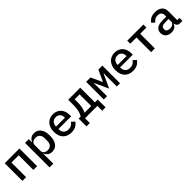

<svg xmlns="http://www.w3.org/2000/svg" viewBox="417 -2147 3965 3965"><g transform="rotate(-45 2400.0 -164.0)"><path d="M85 -516H515V0H406V-428H194V0H85Z M679 -516H788V-428H794Q817 -475 855 -501.5Q893 -528 950 -528Q1041 -528 1095 -460Q1149 -392 1149 -258Q1149 -124 1095 -56Q1041 12 950 12Q893 12 855 -14.5Q817 -41 794 -88H788V200H679ZM905 -77Q967 -77 1000.5 -115Q1034 -153 1034 -216V-300Q1034 -363 1000.5 -401Q967 -439 905 -439Q881 -439 860 -433Q839 -427 823 -415Q807 -403 797.5 -385.5Q788 -368 788 -344V-172Q788 -148 797.5 -130.5Q807 -113 823 -101Q839 -89 860 -83Q881 -77 905 -77Z M1511 12Q1452 12 1405 -7Q1358 -26 1326 -61Q1294 -96 1277 -145.5Q1260 -195 1260 -257Q1260 -319 1277.5 -369Q1295 -419 1326.5 -454.5Q1358 -490 1403 -509Q1448 -528 1503 -528Q1557 -528 1601 -509.5Q1645 -491 1676 -457Q1707 -423 1723.5 -376Q1740 -329 1740 -272V-231H1370V-214Q1370 -153 1408 -114.5Q1446 -76 1513 -76Q1563 -76 1598.5 -97.5Q1634 -119 1656 -155L1724 -95Q1698 -50 1644.5 -19Q1591 12 1511 12ZM1503 -445Q1474 -445 1449.5 -435Q1425 -425 1407.5 -406.5Q1390 -388 1380 -363Q1370 -338 1370 -308V-301H1629V-311Q1629 -372 1594.5 -408.5Q1560 -445 1503 -445Z M1817 -88H1876Q1905 -134 1922 -199.5Q1939 -265 1939 -355V-516H2291V-88H2374V140H2276V0H1915V140H1817ZM2184 -88V-428H2041V-351Q2041 -263 2027.5 -199.5Q2014 -136 1988 -88Z M2463 -516H2590L2702 -273H2709L2821 -516H2937V0H2842V-291L2846 -382H2839L2700 -81L2561 -382H2554L2558 -291V0H2463Z M3311 12Q3252 12 3205 -7Q3158 -26 3126 -61Q3094 -96 3077 -145.5Q3060 -195 3060 -257Q3060 -319 3077.5 -369Q3095 -419 3126.5 -454.5Q3158 -490 3203 -509Q3248 -528 3303 -528Q3357 -528 3401 -509.5Q3445 -491 3476 -457Q3507 -423 3523.5 -376Q3540 -329 3540 -272V-231H3170V-214Q3170 -153 3208 -114.5Q3246 -76 3313 -76Q3363 -76 3398.5 -97.5Q3434 -119 3456 -155L3524 -95Q3498 -50 3444.5 -19Q3391 12 3311 12ZM3303 -445Q3274 -445 3249.5 -435Q3225 -425 3207.5 -406.5Q3190 -388 3180 -363Q3170 -338 3170 -308V-301H3429V-311Q3429 -372 3394.5 -408.5Q3360 -445 3303 -445Z M3845 -428H3664V-516H4136V-428H3954V0H3845Z M4692 0Q4645 0 4621.5 -24Q4598 -48 4593 -87H4588Q4573 -40 4533.5 -14Q4494 12 4433 12Q4354 12 4307 -29.5Q4260 -71 4260 -144Q4260 -219 4315.5 -258.5Q4371 -298 4486 -298H4585V-338Q4585 -443 4474 -443Q4424 -443 4393 -423.5Q4362 -404 4341 -372L4276 -425Q4298 -467 4350 -497.5Q4402 -528 4484 -528Q4582 -528 4638 -481Q4694 -434 4694 -345V-86H4759V0ZM4464 -68Q4517 -68 4551 -92Q4585 -116 4585 -154V-229H4488Q4370 -229 4370 -158V-138Q4370 -103 4395 -85.5Q4420 -68 4464 -68Z"/></g></svg>

Font: IBM Plex Mono Medium
Style: Regular
Weight: 500
Monospace: yes
Designer: Mike Abbink, Paul van der Laan, Pieter van Rosmalen
Foundry: Bold Monday
Version: Version 2.3